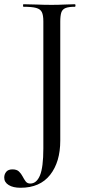

<svg xmlns="http://www.w3.org/2000/svg" viewBox="-69 -645 416 908"><path d="M285 -625Q288 -625 288 -619Q288 -613 285 -613Q256 -613 241 -607Q226 -601 221 -586Q216 -571 216 -542V20Q216 121 168 182Q120 243 28 243Q-7 243 -28 230Q-49 217 -49 195Q-49 179 -39.5 167.5Q-30 156 -10 156Q10 156 20.5 166Q31 176 38 189.5Q45 203 52.5 213Q60 223 74 223Q104 223 120 184.5Q136 146 136 57V-544Q136 -573 129 -587.5Q122 -602 102 -607.5Q82 -613 42 -613Q40 -613 40 -619Q40 -625 42 -625Q72 -625 105.5 -623.5Q139 -622 175 -622Q208 -622 235.5 -623.5Q263 -625 285 -625Z"/></svg>

Font: Cormorant Light Medium
Style: Regular
Weight: 500
Version: Version 4.000